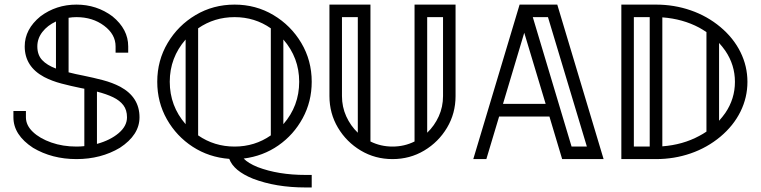

<svg xmlns="http://www.w3.org/2000/svg" viewBox="-20 -701 3352 846"><path d="M316.9 0Q209 0 125.5 -49.8Q39.1 -106.4 39.1 -184.1V-211.9H94.2V-184.1Q94.2 -148.9 124.8 -119.9Q155.3 -90.8 206.1 -73Q256.8 -55.2 316.9 -55.2Q334.5 -55.2 351.6 -57.1V-310.1L336.4 -313Q293 -321.8 251 -332.8Q209 -343.8 174.3 -361.8Q88.9 -407.7 88.9 -496.6Q88.9 -572.3 158.2 -628.9Q227.5 -680.7 316.9 -680.7Q406.2 -680.7 475.6 -628.9Q544.9 -572.3 544.9 -496.6V-468.8H489.3V-496.6Q489.3 -549.8 438.7 -587.6Q388.2 -625.5 316.9 -625.5Q298.8 -625.5 282.2 -622.6V-382.3Q312 -374.5 347.7 -367.7Q391.1 -358.9 433.1 -347.9Q475.1 -336.9 509.8 -318.8Q594.7 -272.9 594.7 -184.1Q594.7 -106.4 508.3 -49.8Q424.8 0 316.9 0ZM226.6 -398.9V-606.4Q189 -588.9 166.7 -560.1Q144.5 -531.2 144.5 -496.6Q144.5 -459 165.8 -436.3Q187 -413.6 226.6 -398.9ZM407.2 -66.9Q465.8 -83 502.7 -114.3Q539.6 -145.5 539.6 -184.1Q539.6 -216.3 523.7 -237.3Q507.8 -258.3 478.5 -272.5Q449.2 -286.6 407.2 -297.4Z M1228.5 -153.8Q1298.3 -233.9 1298.3 -340.8Q1298.3 -446.8 1228.5 -526.9ZM1013.7 -55.2Q1102.5 -55.2 1173.3 -104.5V-576.2Q1102.5 -625.5 1013.7 -625.5Q924.3 -625.5 853 -576.2V-104.5Q924.3 -55.2 1013.7 -55.2ZM797.9 -153.8V-526.9Q728 -446.8 728 -340.8Q728 -233.9 797.9 -153.8ZM1353.5 125H1326.2Q1195.3 125 1094.7 86.4Q1009.3 51.8 990.2 -1Q900.9 -7.8 829.3 -54.2Q757.8 -100.6 715.3 -175.5Q672.9 -250.5 672.9 -340.8Q672.9 -434.6 718.8 -511.7Q764.6 -588.9 842 -634.8Q919.4 -680.7 1013.7 -680.7Q1107.4 -680.7 1184.6 -634.8Q1261.7 -588.9 1307.6 -511.7Q1353.5 -434.6 1353.5 -340.8Q1353.5 -253.4 1313.7 -180.2Q1273.9 -106.9 1206.5 -60.1Q1139.2 -13.2 1053.7 -2.4Q1073.2 18.1 1115.2 35.2Q1206.1 69.8 1326.2 69.8H1353.5Z M1556.6 -116.2V-625.5H1486.8V-277.8Q1486.8 -230 1505.6 -188.5Q1524.4 -147 1556.6 -116.2ZM1862.3 -116.2Q1894.5 -147 1913.3 -188.5Q1932.1 -230 1932.1 -277.8V-625.5H1862.3ZM1709.5 0Q1632.8 0 1569.8 -37.6Q1506.8 -75.2 1469.2 -138.2Q1431.6 -201.2 1431.6 -277.8V-680.7H1612.3V-77.6Q1657.2 -55.2 1709.5 -55.2Q1761.7 -55.2 1806.6 -77.6V-680.7H1987.3V-277.8Q1987.3 -201.2 1949.7 -138.2Q1912.1 -75.2 1849.1 -37.6Q1786.1 0 1709.5 0Z M2639.6 0H2457L2400.9 -187.5H2179.2L2123 0H2065.4L2269.5 -680.7H2435.5ZM2384.3 -243.2 2290 -556.6 2196.3 -243.2ZM2565.9 -55.2 2394.5 -625.5H2327.6L2498.5 -55.2Z M2842.8 -55.2V-625.5H2772.9V-55.2ZM3148.4 -168.9Q3163.1 -185.1 3175.8 -203.1Q3218.3 -265.6 3218.3 -340.3Q3218.3 -415 3175.8 -477.5Q3163.1 -495.6 3148.4 -511.7ZM3092.8 -559.6Q3077.6 -569.8 3061 -579.1Q2988.8 -617.7 2898.4 -624.5V-56.2Q2988.8 -63 3061 -102.1Q3077.6 -110.8 3092.8 -121.1ZM2870.6 0H2717.8V-680.7H2870.6Q2950.7 -680.7 3023.4 -655.5Q3096.2 -630.4 3154.1 -582Q3211.9 -533.7 3242.7 -471.4Q3273.4 -409.2 3273.4 -340.3Q3273.4 -271.5 3242.7 -209.2Q3211.9 -147 3154.1 -98.6Q3096.2 -50.3 3023.4 -25.1Q2950.7 0 2870.6 0Z"/></svg>

Font: X Company
Style: Regular
Weight: 400
Designer: GGBotNet
Foundry: GGBotNet
Version: 0.90